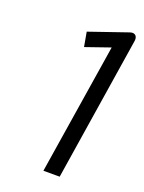

<svg xmlns="http://www.w3.org/2000/svg" viewBox="-116 -650 525 698"><g transform="rotate(20 146.0 -301.0)"><path d="M126 -483 221 -516 141 -10H204L291 -565C294 -582 287 -592 274 -592C271 -592 267 -591 264 -590L116 -539Z"/></g></svg>

Font: Charger Pro
Style: LitNarObl
Weight: 300
Designer: Jasper
Foundry: Cannot Into Space Fonts
Version: Version 1.09